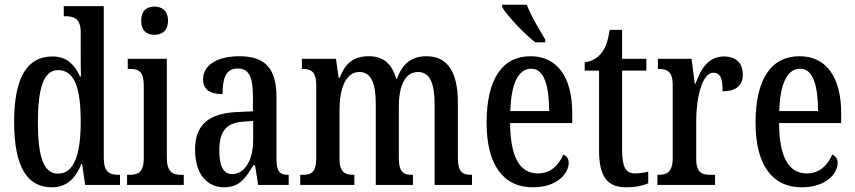

<svg xmlns="http://www.w3.org/2000/svg" viewBox="-20 -786 3632 816"><path d="M200 10C264 10 301 -28 326 -89H329L342 0H490V-43H483C445 -43 421 -55 421 -115V-760H251V-717H257C293 -717 323 -708 323 -649V-567C323 -530 323 -492 324 -461H320C297 -511 264 -546 203 -546C97 -546 40 -460 40 -267C40 -75 97 10 200 10ZM227 -48C165 -48 141 -120 141 -266C141 -409 165 -488 226 -488C299 -488 323 -409 323 -267C323 -133 296 -48 227 -48Z M636 -638C668 -638 694 -655 694 -698C694 -741 668 -758 636 -758C604 -758 580 -741 580 -698C580 -655 604 -638 636 -638ZM520 0H761V-43H751C713 -43 689 -55 689 -117V-536H523V-493H534C570 -493 591 -481 591 -423V-113C591 -54 567 -43 530 -43H520Z M932 10C998 10 1023 -28 1057 -84H1064L1077 0H1207V-43H1204C1167 -43 1155 -59 1155 -115V-373C1155 -500 1102 -547 998 -547C906 -547 843 -511 843 -449C843 -407 870 -386 926 -386C926 -452 939 -495 990 -495C1044 -495 1055 -448 1055 -373V-313L990 -310C869 -305 809 -257 809 -151C809 -41 864 10 932 10ZM966 -46C928 -46 912 -84 912 -145C912 -223 937 -264 1014 -269L1056 -272V-191C1056 -107 1021 -46 966 -46Z M1256 0H1486V-43H1484C1449 -43 1423 -51 1423 -110V-319C1423 -404 1447 -480 1507 -480C1559 -480 1577 -430 1577 -343V0H1735V-43H1732C1697 -43 1675 -52 1675 -115V-332C1675 -411 1696 -480 1757 -480C1808 -480 1827 -430 1827 -343V0H1986V-43H1984C1948 -43 1926 -52 1926 -115V-350C1926 -487 1877 -547 1793 -547C1735 -547 1692 -521 1667 -451H1664C1644 -522 1602 -547 1548 -547C1486 -547 1449 -521 1424 -456H1419L1408 -536H1263V-493H1265C1300 -493 1324 -484 1324 -425V-115C1324 -52 1302 -43 1266 -43H1256Z M2255 -606H2297V-619C2274 -657 2235 -721 2219 -766H2114V-756C2134 -721 2208 -642 2255 -606ZM2244 10C2351 10 2397 -51 2397 -94C2397 -113 2387 -124 2374 -129C2355 -85 2321 -49 2266 -49C2190 -49 2149 -116 2148 -263H2412V-305C2412 -463 2345 -547 2235 -547C2116 -547 2048 -452 2048 -264C2048 -90 2116 10 2244 10ZM2314 -314H2149C2152 -429 2182 -494 2238 -494C2293 -494 2313 -422 2314 -314Z M2641 10C2685 10 2718 1 2735 -7V-57C2717 -52 2700 -49 2678 -49C2639 -49 2624 -77 2624 -147V-486H2727V-536H2624V-659H2571C2563 -605 2552 -581 2536 -561C2520 -540 2498 -526 2465 -521V-486H2526V-146C2526 -30 2565 10 2641 10Z M2774 0H3019V-43H2999C2965 -43 2939 -51 2939 -110V-276C2939 -368 2964 -477 3011 -477C3042 -477 3051 -453 3051 -398C3109 -398 3137 -424 3137 -468C3137 -515 3111 -546 3057 -546C2992 -546 2959 -496 2936 -430H2933L2919 -536H2776V-493H2779C2814 -493 2839 -484 2839 -425V-115C2839 -52 2812 -43 2777 -43H2774Z M3387 10C3494 10 3540 -51 3540 -94C3540 -113 3530 -124 3517 -129C3498 -85 3464 -49 3409 -49C3333 -49 3292 -116 3291 -263H3555V-305C3555 -463 3488 -547 3378 -547C3259 -547 3191 -452 3191 -264C3191 -90 3259 10 3387 10ZM3457 -314H3292C3295 -429 3325 -494 3381 -494C3436 -494 3456 -422 3457 -314Z"/></svg>

Font: Noto Serif Ethiopic ExtraCondensed Medium
Style: Regular
Weight: 500
Width: 2
Designer: Monotype Design Team
Foundry: Monotype Imaging Inc.
Version: Version 2.102